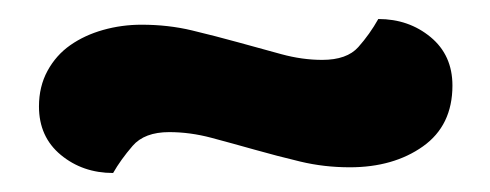

<svg xmlns="http://www.w3.org/2000/svg" viewBox="-20 -361 516 202"><path d="M319 -298Q345 -298 357 -311.5Q369 -325 378 -341Q410 -341 433 -322Q456 -303 456 -271Q456 -229 425 -207Q394 -185 348 -185Q321 -185 296 -191Q271 -197 248 -203.5Q225 -210 202.5 -216Q180 -222 158 -222Q132 -222 119.5 -207.5Q107 -193 99 -179Q67 -179 44 -198Q21 -217 21 -249Q21 -270 30 -286.5Q39 -303 54 -313.5Q69 -324 88.5 -329.5Q108 -335 129 -335Q157 -335 182 -329Q207 -323 230.5 -316.5Q254 -310 276 -304Q298 -298 319 -298Z"/></svg>

Font: Baloo 2 SemiBold
Style: Regular
Weight: 600
Designer: Sarang Kulkarni and Ek Type
Foundry: Ek Type
Version: Version 1.640;hotconv 1.0.111;makeotfexe 2.5.65597; ttfautoh